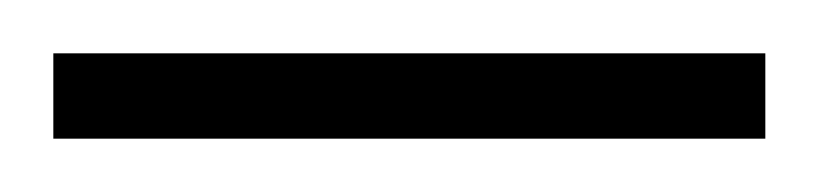

<svg xmlns="http://www.w3.org/2000/svg" viewBox="-40 -694 307 72"><path d="M-20 -642V-674H247V-642Z"/></svg>

Font: TitilliumWeb ExtraLight
Style: Regular
Weight: 400
Designer: Mohamed Gaber, Accademia di Belle Arti di Urbino and others
Foundry: Kief Type Foundry, Accademia di Belle Arti di Urbino and others
Version: Version 3.000; ttfautohint (v1.8.2)